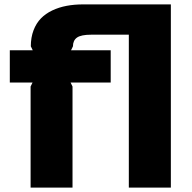

<svg xmlns="http://www.w3.org/2000/svg" viewBox="-20 -859 877 879"><path d="M762.2 -838.9V0H569.8V-700.2H397.9Q351.1 -700.2 332.5 -687Q314 -673.8 314 -647L305.2 -628.9H486.8V-481H303.2L312 -462.9V0H120.1V-462.9L128.9 -481H24.9V-628.9H129.9L121.1 -647Q121.1 -687.5 133.5 -720.2Q146 -752.9 167.5 -774.9Q189 -796.9 219.5 -811.3Q250 -825.7 285.2 -832.3Q320.3 -838.9 360.8 -838.9Z"/></svg>

Font: Sinkin Sans 800 Black
Style: Regular
Weight: 900
Designer: Keith Bates
Foundry: K-Type
Version: Sinkin Sans (version 1.0)  by Keith Bates   •   © 2014   www